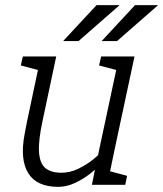

<svg xmlns="http://www.w3.org/2000/svg" viewBox="-20 -720 636 748"><path d="M86 -250H146Q129 -172 132 -127.5Q135 -83 157 -65Q179 -47 219 -47L207 8Q123 8 90 -45.5Q57 -99 76 -198ZM427 -140 350 -60 444 -500H504ZM146 -250H86L139 -500H199ZM350 -60 427 -140 398 0H338ZM398 -150 427 -140Q427 -140 415 -125Q403 -110 381.5 -88Q360 -66 332 -44Q304 -22 271.5 -7Q239 8 206 8L218 -47Q253 -47 285 -62.5Q317 -78 342.5 -98.5Q368 -119 383 -134.5Q398 -150 398 -150ZM388 0 400 -55 475 -35 468 0ZM137 -445 61 -465 69 -500H149ZM442 -445 366 -465 374 -500H454ZM446 -700 286 -560H226L356 -700ZM596 -700 436 -560H376L506 -700Z"/></svg>

Font: Epunda Slab Light
Style: Italic
Weight: 300
Italic angle: -12°
Designer: Simon Atzbach
Foundry: typofactur
Version: Version 1.102